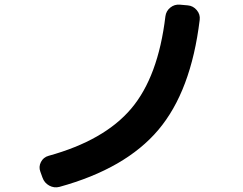

<svg xmlns="http://www.w3.org/2000/svg" viewBox="-20 -768 1040 823"><path d="M162 -7 153 -32Q145 -53 155.5 -73.5Q166 -94 188 -100Q427 -166 542.5 -302.5Q658 -439 689 -698Q692 -721 710 -735.5Q728 -750 751 -748L785 -745Q808 -743 823.5 -724.5Q839 -706 836 -683Q799 -377 658.5 -211Q518 -45 235 33Q212 39 191 27.5Q170 16 162 -7Z"/></svg>

Font: Rounded Mplus 1c Bold
Style: Bold
Weight: 700
Version: Version 1.059.20150529